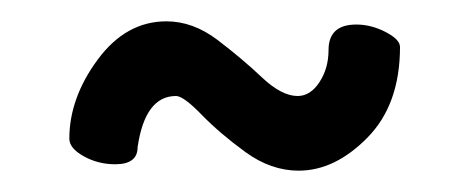

<svg xmlns="http://www.w3.org/2000/svg" viewBox="-20 -409 440 180"><path d="M109 -271Q109 -255 88 -255Q72 -255 58.5 -262.5Q45 -270 45 -279Q45 -317 71.5 -353Q98 -389 136 -389Q161 -389 184 -371.5Q207 -354 225.5 -336.5Q244 -319 259 -319Q271 -319 279.5 -332Q288 -345 288 -362Q288 -386 314 -386Q328 -386 341.5 -379Q355 -372 355 -365Q355 -311 324.5 -280Q294 -249 260 -249Q234 -249 210 -266.5Q186 -284 169 -301.5Q152 -319 145 -319Q116 -319 109 -271Z"/></svg>

Font: Grand Hotel
Style: Regular
Weight: 400
Designer: Brian J. Bonislawsky & Jim Lyles for Astigmatic (AOETI)
Foundry: Astigmatic (AOETI)
Version: Version 001.000